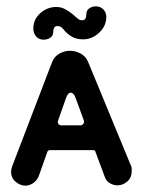

<svg xmlns="http://www.w3.org/2000/svg" viewBox="-20 -575 450 605"><path d="M60 10Q44 10 29.5 -2Q15 -14 15 -33Q15 -41 18 -50L144 -379Q151 -397 167 -406Q183 -415 200 -415Q218 -415 234.5 -406Q251 -397 258 -379L393 -52Q395 -48 395 -44Q395 -40 395 -36Q395 -15 381 -3Q367 9 350 9Q338 9 326.5 2.5Q315 -4 310 -18L281 -96Q280 -102 273 -102H138Q131 -102 129 -96L101 -17Q94 -4 83 3Q72 10 60 10ZM174 -180H233Q239 -180 242.5 -184.5Q246 -189 244 -196L218 -267Q212 -283 203 -283Q194 -283 188 -266L163 -195Q161 -189 164 -184.5Q167 -180 174 -180ZM242 -451Q220 -451 205.5 -460Q191 -469 182 -480Q176 -488 171 -490.5Q166 -493 162 -493Q154 -493 151 -488Q148 -483 148 -477Q148 -463 139 -456.5Q130 -450 117 -450Q103 -450 94 -460Q85 -470 85 -485Q85 -514 107 -533.5Q129 -553 157 -553Q173 -553 185.5 -546Q198 -539 208 -531Q216 -524 223.5 -517.5Q231 -511 238 -511Q247 -511 249.5 -517Q252 -523 252 -529Q252 -542 261 -548.5Q270 -555 282 -555Q296 -555 305.5 -545.5Q315 -536 315 -522Q315 -493 292.5 -472Q270 -451 242 -451Z"/></svg>

Font: Dongle
Style: Bold
Weight: 700
Designer: Yanghee Ryu
Foundry: Yanghee Ryu
Version: Version 2.000